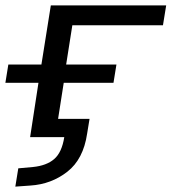

<svg xmlns="http://www.w3.org/2000/svg" viewBox="-20 -510 638 714"><path d="M37 184 48 116 103 111Q153 106 181.5 81.5Q210 57 219 0H92L123 -202H0L11 -270H134L169 -490H598L586 -416H249L226 -270H413L402 -202H217L196 -68H313L304 -13Q290 82 230.5 128.5Q171 175 93 180Z"/></svg>

Font: Nunito Sans 10pt Expanded
Style: Italic
Weight: 400
Width: 7
Italic angle: -9°
Designer: Vernon Adams
Foundry: Vernon Adams
Version: Version 3.101;gftools[0.9.27]